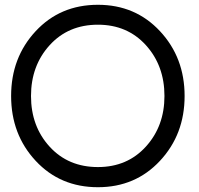

<svg xmlns="http://www.w3.org/2000/svg" viewBox="-20 -780 839 810"><path d="M393.1 9.8Q233.9 9.8 130.4 -101.6Q26.9 -212.9 26.9 -375Q26.9 -537.1 130.4 -648.4Q233.9 -759.8 393.1 -759.8Q551.3 -759.8 655 -648.4Q758.8 -537.1 758.8 -375Q758.8 -212.9 655 -101.6Q551.3 9.8 393.1 9.8ZM393.1 -75.2Q517.1 -75.2 595.5 -161.6Q673.8 -248 673.8 -375Q673.8 -502.9 595.5 -589.4Q517.1 -675.8 393.1 -675.8Q268.1 -675.8 189.5 -589.4Q110.8 -502.9 110.8 -375Q110.8 -247.1 189.5 -161.1Q268.1 -75.2 393.1 -75.2Z"/></svg>

Font: ø
Style: ø
Weight: 400
Designer: Samuel Oakes
Foundry: Samuel Oakes
Version: Version 1.000;PS 001.000;hotconv 1.0.88;makeotf.lib2.5.64775